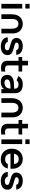

<svg xmlns="http://www.w3.org/2000/svg" viewBox="2076 -2848 788 4979"><g transform="rotate(90 2469.5 -358.0)"><path d="M80 -622H200.5V-732.5H80ZM80 0H200.5V-540H80Z M724 -260V0H846V-301.5C846 -464 733 -551 607.5 -554.5C479.5 -558.5 350.5 -476.5 350.5 -277.5L349.5 0H471.5L472.5 -102L471.5 -108V-277.5C471.5 -408.5 538 -442 599 -442C714.5 -442 724 -326.5 724 -260Z M1184.5 15C1323.5 15 1407.5 -51 1407.5 -159.5C1407.5 -243.5 1360.5 -286 1231 -319.5C1104.5 -351.5 1083.5 -363.5 1083.5 -395C1083.5 -431 1121.5 -453 1178 -450.5C1236.5 -447 1274 -429.5 1280.5 -385.5H1403.5C1393 -495.5 1302 -555 1176 -555C1047.5 -555 963.5 -490 963.5 -389C963.5 -308 1011 -267.5 1146.5 -232C1268.5 -199.5 1284 -190.5 1284 -154C1284 -114 1250.5 -89.5 1193 -89.5C1127 -89.5 1074 -121 1069 -166H946C952.5 -47.5 1051 15 1184.5 15Z M1834 0V-101C1766.5 -91 1710.5 -90.5 1686.5 -130.5C1673.5 -151 1675.5 -184.5 1675.5 -227.5V-445.5H1834V-540H1675.5V-690H1555.5V-540H1457.5V-445.5H1555.5V-220.5C1555.5 -158.5 1551 -113 1576 -66.5C1618 11 1727 20.5 1834 0Z M1953.5 -439.5 2062 -395C2085.5 -430.5 2128 -444.5 2168 -444.5C2247 -444.5 2282.5 -408.5 2279.5 -331.5C2178 -328 2098.5 -328 2043.5 -309.5C1958 -280 1920.5 -226.5 1920.5 -148C1920.5 -59 1984 15 2101.5 15C2186.5 15 2245 -8 2291 -66V0H2396.5V-331.5C2396.5 -379 2395 -417 2376 -454.5C2340.5 -526 2264 -555 2168 -555C2058 -555 1988 -510 1953.5 -439.5ZM2038.5 -149.5C2038.5 -184.5 2062.5 -205 2104 -220.5C2142 -233.5 2190.5 -236.5 2276.5 -237C2275.5 -213.5 2273 -186 2265.5 -167C2256.5 -129 2207.5 -81 2125.5 -81C2068.5 -81 2038.5 -110 2038.5 -149.5Z M2900 -260V0H3022V-301.5C3022 -464 2909 -551 2783.5 -554.5C2655.5 -558.5 2526.5 -476.5 2526.5 -277.5L2525.5 0H2647.5L2648.5 -102L2647.5 -108V-277.5C2647.5 -408.5 2714 -442 2775 -442C2890.5 -442 2900 -326.5 2900 -260Z M3468.5 0V-101C3401 -91 3345 -90.5 3321 -130.5C3308 -151 3310 -184.5 3310 -227.5V-445.5H3468.5V-540H3310V-690H3190V-540H3092V-445.5H3190V-220.5C3190 -158.5 3185.5 -113 3210.5 -66.5C3252.5 11 3361.5 20.5 3468.5 0Z M3595 -622H3715.5V-732.5H3595ZM3595 0H3715.5V-540H3595Z M4111 15C4229.5 15 4324.5 -48.5 4350.5 -167H4234C4205.5 -109 4163.5 -98 4104 -98C4022 -98 3974 -147.5 3964.5 -236.5H4355.5C4369.5 -431 4271.5 -555 4104 -555C3945 -555 3835.5 -441 3835.5 -264C3835.5 -100 3947 15 4111 15ZM3967.5 -327.5C3981.5 -407.5 4028 -449.5 4109 -449.5C4183.5 -449.5 4223 -412 4233.5 -327.5Z M4676 15C4815 15 4899 -51 4899 -159.5C4899 -243.5 4852 -286 4722.5 -319.5C4596 -351.5 4575 -363.5 4575 -395C4575 -431 4613 -453 4669.5 -450.5C4728 -447 4765.5 -429.5 4772 -385.5H4895C4884.5 -495.5 4793.5 -555 4667.5 -555C4539 -555 4455 -490 4455 -389C4455 -308 4502.5 -267.5 4638 -232C4760 -199.5 4775.5 -190.5 4775.5 -154C4775.5 -114 4742 -89.5 4684.5 -89.5C4618.5 -89.5 4565.5 -121 4560.5 -166H4437.5C4444 -47.5 4542.5 15 4676 15Z"/></g></svg>

Font: Eudonet
Style: Bold
Weight: 700
Designer: Mikhail Sharanda
Foundry: Mikhail Sharanda
Version: Version 4.503;Glyphs 3.1.2 (3151)